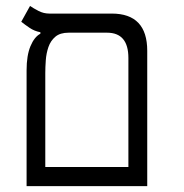

<svg xmlns="http://www.w3.org/2000/svg" viewBox="-20 -632 626 652"><path d="M70.3 0V-393.1Q70.3 -443.8 83.5 -475.3Q96.7 -506.8 117.2 -517.6V-522.5Q96.7 -526.4 80.6 -537.4Q64.5 -548.3 52.2 -558.1L82 -611.8Q93.3 -604 110.6 -595Q127.9 -585.9 147.5 -585.9H359.4Q480 -585.9 480 -459.5V0ZM212.9 -521Q184.1 -521 168 -507.3Q151.9 -493.7 144.5 -472.4Q137.2 -451.2 135.5 -427.5Q133.8 -403.8 133.8 -383.8V-64.9H416V-435.1Q416 -521 343.3 -521Z"/></svg>

Font: CaskaydiaMono NF Light
Style: Regular
Weight: 300
Designer: Aaron Bell
Foundry: Saja Typeworks
Version: Version 2111.001; ttfautohint (v1.8.4);Nerd Fonts 3.1.1